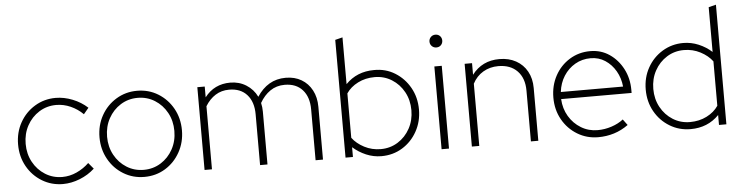

<svg xmlns="http://www.w3.org/2000/svg" viewBox="-45 -919 4392 1137"><g transform="rotate(-5 2151.0 -350.5)"><path d="M290 10Q222 10 166 -24Q110 -58 77.5 -116Q45 -174 45 -246Q45 -318 77.5 -376Q110 -434 166 -468Q222 -502 290 -502Q340 -502 390.5 -482Q441 -462 479 -427L449 -391Q417 -423 375.5 -441.5Q334 -460 290 -460Q234 -460 188.5 -431.5Q143 -403 116.5 -354.5Q90 -306 90 -246Q90 -186 116.5 -137.5Q143 -89 188.5 -60.5Q234 -32 290 -32Q334 -32 375.5 -51Q417 -70 449 -101L479 -65Q441 -30 390.5 -10Q340 10 290 10Z M774 10Q706 10 650 -24Q594 -58 561.5 -116.5Q529 -175 529 -246Q529 -318 561.5 -376Q594 -434 650 -468Q706 -502 774 -502Q843 -502 898.5 -468Q954 -434 986.5 -376Q1019 -318 1019 -246Q1019 -175 986.5 -116.5Q954 -58 898.5 -24Q843 10 774 10ZM774 -32Q830 -32 875.5 -60.5Q921 -89 947.5 -137.5Q974 -186 974 -246Q974 -306 947.5 -354.5Q921 -403 875.5 -431.5Q830 -460 774 -460Q718 -460 672.5 -431.5Q627 -403 600.5 -354.5Q574 -306 574 -246Q574 -186 600.5 -137.5Q627 -89 672.5 -60.5Q718 -32 774 -32Z M1132 0V-492H1176V-428Q1233 -502 1328 -502Q1381 -502 1423 -475.5Q1465 -449 1487 -404Q1518 -452 1560.5 -477Q1603 -502 1658 -502Q1711 -502 1751 -478.5Q1791 -455 1813.5 -412.5Q1836 -370 1836 -314V0H1792V-302Q1792 -376 1754 -418.5Q1716 -461 1648 -461Q1599 -461 1562 -435.5Q1525 -410 1500 -366Q1503 -353 1504.5 -340.5Q1506 -328 1506 -314V0H1462V-302Q1462 -376 1424 -418.5Q1386 -461 1318 -461Q1272 -461 1236.5 -438.5Q1201 -416 1176 -375V0Z M1970 0V-700L2014 -711V-433Q2081 -502 2183 -502Q2252 -503 2307.5 -468.5Q2363 -434 2395.5 -376Q2428 -318 2428 -246Q2428 -175 2395.5 -116.5Q2363 -58 2307.5 -24Q2252 10 2183 10Q2136 10 2092.5 -8.5Q2049 -27 2014 -58V0ZM2183 -32Q2239 -32 2284.5 -60.5Q2330 -89 2356.5 -137.5Q2383 -186 2383 -246Q2383 -306 2356.5 -354.5Q2330 -403 2284.5 -431.5Q2239 -460 2183 -460Q2128 -460 2083.5 -437.5Q2039 -415 2014 -378V-114Q2040 -79 2085 -55.5Q2130 -32 2183 -32Z M2541 0V-492H2585V0ZM2563 -603Q2547 -603 2536 -614Q2525 -625 2525 -641Q2525 -657 2536 -668Q2547 -679 2563 -679Q2580 -679 2590.5 -668Q2601 -657 2601 -641Q2601 -625 2590.5 -614Q2580 -603 2563 -603Z M2721 0V-492H2765V-423Q2825 -502 2928 -502Q2984 -502 3026.5 -478.5Q3069 -455 3092.5 -412.5Q3116 -370 3116 -314V0H3072V-302Q3072 -376 3031 -418.5Q2990 -461 2918 -461Q2868 -461 2828 -437.5Q2788 -414 2765 -370V0Z M3472 10Q3404 10 3348 -24Q3292 -58 3259.5 -116Q3227 -174 3227 -246Q3227 -318 3258.5 -376Q3290 -434 3345 -468Q3400 -502 3468 -502Q3532 -502 3582 -468Q3632 -434 3661.5 -377.5Q3691 -321 3691 -252V-234H3272Q3275 -177 3302 -131.5Q3329 -86 3373.5 -59Q3418 -32 3472 -32Q3514 -32 3555 -45.5Q3596 -59 3625 -82L3651 -47Q3611 -18 3566 -4Q3521 10 3472 10ZM3274 -276H3644Q3639 -327 3615 -368.5Q3591 -410 3553 -435Q3515 -460 3467 -460Q3416 -460 3374.5 -436Q3333 -412 3306.5 -370.5Q3280 -329 3274 -276Z M4021 10Q3953 10 3897 -24Q3841 -58 3808.5 -116Q3776 -174 3776 -246Q3776 -318 3808.5 -376Q3841 -434 3897 -468Q3953 -502 4021 -502Q4068 -502 4112 -483.5Q4156 -465 4190 -434V-700L4234 -711V0H4190V-59Q4123 10 4021 10ZM4021 -32Q4076 -32 4120.5 -54.5Q4165 -77 4190 -114V-378Q4164 -413 4119 -436.5Q4074 -460 4021 -460Q3965 -460 3919.5 -431.5Q3874 -403 3847.5 -354.5Q3821 -306 3821 -246Q3821 -186 3847.5 -137.5Q3874 -89 3919.5 -60.5Q3965 -32 4021 -32Z"/></g></svg>

Font: Red Hat Display
Style: Regular
Weight: 300
Designer: Pentagram, MCKL
Foundry: Pentagram, MCKL
Version: Version 1.023